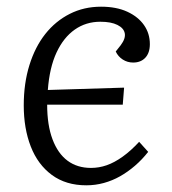

<svg xmlns="http://www.w3.org/2000/svg" viewBox="-20 -540 515 574"><path d="M282 -520Q328 -520 360.5 -505Q393 -490 410.5 -465Q428 -440 428 -408Q428 -382 414.5 -367.5Q401 -353 378 -353Q361 -353 347 -362Q333 -371 326 -386L341 -405Q356 -425 353 -440.5Q350 -456 331 -465.5Q312 -475 280 -475Q237 -475 203.5 -451.5Q170 -428 149 -383Q128 -338 123 -271L351 -278L347 -227H121Q121 -166 137 -123.5Q153 -81 182 -59.5Q211 -38 252 -38Q276 -38 299 -46Q322 -54 346.5 -71.5Q371 -89 396 -116L423 -86Q405 -63 383.5 -44.5Q362 -26 339 -13Q316 0 290.5 7Q265 14 238 14Q177 14 135 -17Q93 -48 72 -102Q51 -156 51 -225Q51 -291 68 -345.5Q85 -400 115.5 -438.5Q146 -477 188.5 -498.5Q231 -520 282 -520Z"/></svg>

Font: Literata 18pt Light
Style: Italic
Weight: 300
Italic angle: -2°
Designer: Latin by Veronika Burian and Jose Scaglione. Greek by Irene Vlachou. Cyrillic by Vera Evstafieva
Foundry: TypeTogether
Version: Version 3.103;gftools[0.9.29]